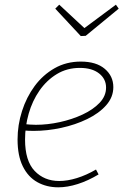

<svg xmlns="http://www.w3.org/2000/svg" viewBox="-20 -793 530 820"><path d="M229 7Q179 7 139.5 -15Q100 -37 77.5 -82.5Q55 -128 55 -197Q55 -259 74 -318.5Q93 -378 128 -425.5Q163 -473 213 -501.5Q263 -530 325 -530Q391 -530 427.5 -499Q464 -468 464 -421Q464 -378 433.5 -343.5Q403 -309 352.5 -284.5Q302 -260 242 -247Q182 -234 124 -234Q111 -234 101 -234.5Q91 -235 80 -236L84 -263Q95 -262 107.5 -261Q120 -260 133 -260Q183 -260 235.5 -271.5Q288 -283 333 -304Q378 -325 405.5 -354Q433 -383 433 -419Q433 -456 403 -479.5Q373 -503 321 -503Q266 -503 222.5 -476.5Q179 -450 148.5 -406Q118 -362 102.5 -307.5Q87 -253 87 -197Q87 -106 128 -63Q169 -20 233 -20Q268 -20 308.5 -32.5Q349 -45 390 -69L401 -48Q356 -21 312 -7Q268 7 229 7ZM475 -773 487 -756 346 -640 325 -639 216 -756 233 -773 348 -666H331Z"/></svg>

Font: Bitter Thin ExtraLight
Style: Italic
Weight: 250
Italic angle: -9°
Version: Version 2.002